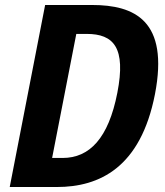

<svg xmlns="http://www.w3.org/2000/svg" viewBox="-20 -750 660 770"><path d="M19 0H208C378.5 0 544 -77.5 601.5 -372.5C658.5 -667.5 519.5 -730 349 -730H161ZM450.5 -377.5C415 -196 339.5 -116.5 231 -116.5H189L286 -614H327.5C436 -614 486 -559 450.5 -377.5Z"/></svg>

Font: Monaspace Neon
Style: Bold Italic
Weight: 700
Italic angle: -11°
Designer: Riley Cran & the Lettermatic Team
Foundry: Lettermatic
Version: Version 1.200 (Monaspace Neon)